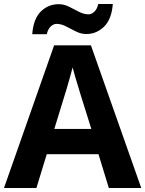

<svg xmlns="http://www.w3.org/2000/svg" viewBox="-20 -945 730 965"><path d="M527 0 475 -170H215L163 0H0L252 -717H437L690 0ZM439 -297 387 -463Q382 -480 374 -506Q366 -532 358 -559Q350 -586 345 -606Q340 -586 331.5 -556.5Q323 -527 315.5 -500.5Q308 -474 304 -463L253 -297ZM142 -773Q148 -851 185.5 -887.5Q223 -924 275 -924Q302 -924 327.5 -911Q353 -898 377.5 -885.5Q402 -873 425 -873Q440 -873 454 -886Q468 -899 474 -925H547Q541 -848 503 -811Q465 -774 414 -774Q388 -774 362.5 -786.5Q337 -799 312.5 -812Q288 -825 264 -825Q249 -825 235 -812Q221 -799 215 -773Z"/></svg>

Font: Noto Sans IKEA
Style: Bold
Weight: 600
Designer: Monotype Design Team
Foundry: Monotype Imaging Inc.
Version: Version 2.001